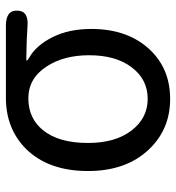

<svg xmlns="http://www.w3.org/2000/svg" viewBox="7 -590 596 650"><g transform="rotate(-90 305.0 -265.0)"><path d="M124 -59Q51 -136 51 -265Q51 -400 127 -476Q195 -543 299 -543H543Q596 -543 594 -504Q593 -465 540 -470Q502 -473 430 -474Q425 -474 425 -472Q425 -470 435 -464Q476 -441 504 -385.5Q532 -330 532 -254Q532 -131 463 -57Q398 13 295 13Q192 13 124 -59ZM443 -261Q443 -347 405 -405Q365 -467 297 -467Q229 -467 189 -417Q146 -364 146 -265Q146 -173 188 -118Q230 -63 295.5 -63Q361 -63 402 -117Q443 -171 443 -261Z"/></g></svg>

Font: Resource Han Rounded KR
Style: Regular
Weight: 400
Designer: Cyano Hao (round all glyphs); Ryoko NISHIZUKA 西塚涼子 (kana, bopomofo & ideographs); Paul D. Hunt (Latin, Greek & Cyrillic)
Foundry: Cyano Hao
Version: 0.990